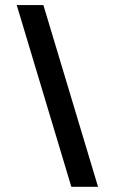

<svg xmlns="http://www.w3.org/2000/svg" viewBox="-20 -715 444 745"><path d="M44.9 -695.3H148.4L360.4 9.8H256.8Z"/></svg>

Font: Dinish
Style: Bold
Weight: 700
Designer: Bert Driehuis
Foundry: Playbeing
Version: Version 3.006; git-39231f3c-release